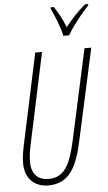

<svg xmlns="http://www.w3.org/2000/svg" viewBox="-63 -991 583 1041"><g transform="rotate(-5 229.0 -470.5)"><path d="M309 -791H340C367 -839 421 -906 457 -943L458 -951H441C399 -917 361 -874 331 -836C315 -879 290 -922 271 -951H254L253 -943C270 -911 301 -831 309 -791ZM158 10C275 10 317 -82 347 -225L454 -714H417L311 -227C282 -96 251 -25 161 -25C106 -25 69 -58 69 -125C69 -148 72 -179 79 -211L186 -714H149L42 -212C35 -178 31 -146 31 -122C31 -36 84 10 158 10Z"/></g></svg>

Font: Noto Sans ExtraCondensed ExtraLight
Style: Italic
Weight: 200
Width: 2
Italic angle: -12°
Designer: Monotype Design Team
Foundry: Monotype Imaging Inc.
Version: Version 2.013